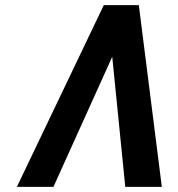

<svg xmlns="http://www.w3.org/2000/svg" viewBox="-20 -731 697 751"><path d="M419 -509 470 0H613L523 -711H386L46 0H189Z"/></svg>

Font: Asimov
Style: NarIt
Weight: 500
Designer: Google
Version: Version 2.000980; 2014